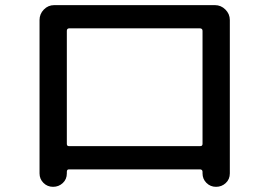

<svg xmlns="http://www.w3.org/2000/svg" viewBox="-20 -720 1040 742"><path d="M238.3 -600.6V-164.1Q238.3 -155.3 246.1 -155.3H753.9Q762.7 -155.3 762.7 -164.1V-600.6Q762.7 -609.4 753.9 -610.4H246.1Q238.3 -609.4 238.3 -600.6ZM132.8 -49.8V-642.6Q132.8 -666 149.4 -683.1Q166 -700.2 189.5 -700.2H810.5Q834 -700.2 851.1 -683.1Q868.2 -666 868.2 -642.6V-49.8Q868.2 -27.3 852.5 -12.7Q836.9 2 814.9 2Q793 2 777.8 -13.2Q762.7 -28.3 762.7 -49.8V-55.7Q762.7 -64.5 753.9 -65.4H246.1Q238.3 -65.4 238.3 -55.7V-49.8Q238.3 -27.3 222.7 -12.7Q207 2 185.1 2Q163.1 2 147.9 -13.2Q132.8 -28.3 132.8 -49.8Z"/></svg>

Font: Rounded Mgen+ 2m medium
Style: Regular
Weight: 500
Designer: [Source Han Sans]
Ryoko NISHIZUKA  (kana & ideographs); Paul D. Hunt (Latin, Greek & Cyrillic); Wenlong ZHANG  (bopomofo
Version: Version 1.059.20150602